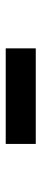

<svg xmlns="http://www.w3.org/2000/svg" viewBox="243 -1062 145 671"><g transform="rotate(90 315.5 -726.5)"><path d="M149 -674V-779H483V-674Z"/></g></svg>

Font: Noto Sans SC Thin ExtraBold
Style: Regular
Weight: 800
Version: Version 2.004-H2;hotconv 1.0.118;makeotfexe 2.5.65603